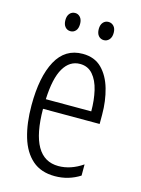

<svg xmlns="http://www.w3.org/2000/svg" viewBox="-110 -771 620 845"><g transform="rotate(15 199.5 -348.5)"><path d="M205 -542Q259 -542 292 -509Q325 -476 340.5 -422Q356 -368 356 -305V-263H98Q99 -37 228 -37Q284 -37 338 -74V-23Q313 -7 284.5 1.5Q256 10 224 10Q161 10 121.5 -24.5Q82 -59 63.5 -121Q45 -183 45 -265Q45 -395 85 -468.5Q125 -542 205 -542ZM205 -496Q158 -496 130.5 -449.5Q103 -403 99 -307H306Q306 -358 296 -401Q286 -444 263.5 -470Q241 -496 205 -496ZM92 -666Q92 -685 101.5 -696Q111 -707 126 -707Q140 -707 149.5 -696Q159 -685 159 -666Q159 -645 149.5 -634.5Q140 -624 126 -624Q111 -624 101.5 -635Q92 -646 92 -666ZM244 -666Q244 -685 253.5 -696Q263 -707 278 -707Q292 -707 302 -696.5Q312 -686 312 -666Q312 -646 302 -635Q292 -624 278 -624Q263 -624 253.5 -635Q244 -646 244 -666Z"/></g></svg>

Font: Noto Sans Sinhala UI ExtraCondensed Light
Style: Regular
Weight: 300
Width: 2
Designer: Jelle Bosma - Monotype Design Team
Foundry: Monotype Imaging Inc.
Version: Version 2.006; ttfautohint (v1.8.4.7-5d5b)